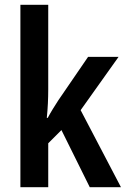

<svg xmlns="http://www.w3.org/2000/svg" viewBox="-20 -780 526 800"><path d="M181 -408V-760H65V0H181V-183L236 -238L354 0H484L316 -321L474 -543H347L223 -362C210 -342 191 -312 179 -289H175C179 -327 181 -369 181 -408Z"/></svg>

Font: Noto Sans Ethiopic Cond SemBd
Style: Regular
Weight: 600
Width: 3
Designer: Monotype Design Team
Foundry: Monotype Imaging Inc.
Version: Version 2.102